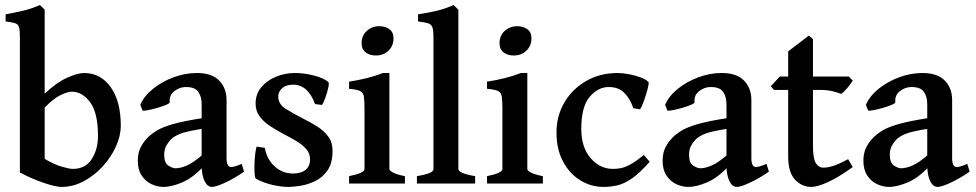

<svg xmlns="http://www.w3.org/2000/svg" viewBox="-20 -716 3807 749"><path d="M451.2 -226.1Q451.2 -186.5 432.4 -144.8Q413.6 -103 380.9 -67.1Q348.1 -31.2 306.6 -9Q265.1 13.2 220.2 13.2Q197.8 13.2 151.9 -2.2Q106 -17.6 57.6 -43V-572.3Q57.6 -598.6 54 -610.4Q50.3 -622.1 38.3 -625.7Q26.4 -629.4 2 -632.3V-660.2Q40.5 -667 72.5 -674.8Q104.5 -682.6 135.7 -696.3Q140.6 -691.4 145.5 -687Q150.4 -682.6 154.3 -678.2V-350.6Q199.7 -393.6 241 -412.4Q282.2 -431.2 308.1 -431.2Q373 -431.2 412.1 -375.7Q451.2 -320.3 451.2 -226.1ZM362.3 -185.5Q362.3 -275.4 331.8 -316.9Q301.3 -358.4 259.8 -358.4Q243.7 -358.4 216.1 -345Q188.5 -331.5 154.3 -296.4V-96.2Q190.4 -74.7 220.5 -65.9Q250.5 -57.1 264.2 -57.1Q313.5 -57.1 337.9 -95.5Q362.3 -133.8 362.3 -185.5Z M932.1 -46.4Q894 -20 858.2 -3.4Q822.3 13.2 807.1 13.2Q789.1 13.2 777.8 -10Q766.6 -33.2 766.6 -73.2V-310.1Q766.6 -338.9 753.4 -357.9Q740.2 -377 703.1 -376.5Q680.2 -376 659.9 -360.4Q639.6 -344.7 642.1 -317.4Q643.1 -313.5 628.9 -307.4Q614.7 -301.3 595.5 -295.7Q576.2 -290 559.1 -286.6Q542 -283.2 536.1 -284.7L527.3 -307.1Q542 -341.3 576.7 -369.4Q611.3 -397.5 656.5 -414.3Q701.7 -431.2 748 -431.2Q806.6 -431.2 835.2 -401.6Q863.8 -372.1 863.8 -325.7V-99.6Q863.8 -64.5 881.3 -64.5Q887.7 -64.5 896.5 -66.9Q905.3 -69.3 922.9 -76.7ZM771 -213.9Q709 -204.1 684.3 -194.6Q659.7 -185.1 646.5 -171.9Q635.3 -160.2 627.9 -146Q620.6 -131.8 620.6 -112.3Q620.6 -80.6 636.7 -70.1Q652.8 -59.6 664.6 -59.6Q684.6 -59.6 710 -70.8Q735.4 -82 771 -113.3L774.4 -67.4Q732.4 -22 690.4 -4.4Q648.4 13.2 618.2 13.2Q594.2 13.2 571 2.4Q547.9 -8.3 532.7 -31Q517.6 -53.7 517.6 -88.4Q517.6 -119.6 528.8 -141.4Q540 -163.1 556.6 -179.7Q571.3 -194.3 593.3 -207.5Q615.2 -220.7 656.5 -232.4Q697.8 -244.1 771 -255.4Z M1277.3 -127Q1277.3 -79.6 1257.6 -51.3Q1237.8 -22.9 1209 -9.3Q1180.2 4.4 1151.6 8.8Q1123 13.2 1105.5 13.2Q1078.6 13.2 1043.5 5.4Q1008.3 -2.4 978 -19Q974.1 -21.5 972.9 -44.2Q971.7 -66.9 973.6 -95.7Q975.6 -124.5 981 -144L1013.2 -139.2Q1021 -94.2 1051.5 -66.7Q1082 -39.1 1123 -39.1Q1154.3 -39.1 1171.9 -53.2Q1189.5 -67.4 1189.5 -94.2Q1189.5 -118.2 1173.6 -135.7Q1157.7 -153.3 1132.8 -167.7Q1107.9 -182.1 1080.6 -196.3Q1055.7 -209.5 1032 -225.3Q1008.3 -241.2 992.7 -262.2Q977.1 -283.2 977.1 -312Q977.1 -349.1 999.3 -375.7Q1021.5 -402.3 1056.6 -416.7Q1091.8 -431.2 1130.4 -431.2Q1166.5 -431.2 1203.9 -421.6Q1241.2 -412.1 1260.7 -396.5Q1264.6 -393.1 1260.7 -374.5Q1256.8 -356 1249.5 -335.4Q1242.2 -314.9 1235.8 -306.6L1209 -310.1Q1181.2 -385.7 1123.5 -385.7Q1095.7 -385.7 1080.6 -371.8Q1065.4 -357.9 1065.4 -339.4Q1065.4 -310.1 1093.8 -292Q1122.1 -273.9 1167 -251Q1193.4 -237.8 1218.8 -221.7Q1244.1 -205.6 1260.7 -183.1Q1277.3 -160.6 1277.3 -127Z M1515.1 -566.4Q1515.1 -537.1 1495.4 -518.3Q1475.6 -499.5 1445.8 -499.5Q1422.4 -499.5 1406.5 -511.5Q1390.6 -523.4 1390.6 -547.9Q1390.6 -577.1 1410.9 -595.5Q1431.2 -613.8 1459.5 -613.8Q1482.4 -613.8 1498.8 -602.3Q1515.1 -590.8 1515.1 -566.4ZM1341.8 0V-28.8Q1401.9 -41 1401.9 -56.2V-293Q1401.9 -323.7 1399.4 -339.4Q1397 -355 1384.3 -361.1Q1371.6 -367.2 1341.8 -369.6V-397.5Q1377.4 -402.8 1411.4 -411.4Q1445.3 -419.9 1474.1 -431.2H1499V-56.2Q1499 -50.8 1512.9 -43Q1526.9 -35.2 1559.6 -28.8V0Z M1606.4 0V-28.8Q1645 -35.6 1658 -42.2Q1670.9 -48.8 1670.9 -56.2V-572.3Q1670.9 -598.6 1666.5 -610.1Q1662.1 -621.6 1648.9 -625.5Q1635.7 -629.4 1610.8 -632.3V-660.2Q1652.3 -666.5 1684.3 -674.1Q1716.3 -681.6 1749.5 -696.3L1768.1 -678.2V-56.2Q1768.1 -49.8 1782.2 -42.5Q1796.4 -35.2 1833.5 -28.8V0Z M2053.2 -566.4Q2053.2 -537.1 2033.4 -518.3Q2013.7 -499.5 1983.9 -499.5Q1960.4 -499.5 1944.6 -511.5Q1928.7 -523.4 1928.7 -547.9Q1928.7 -577.1 1949 -595.5Q1969.2 -613.8 1997.6 -613.8Q2020.5 -613.8 2036.9 -602.3Q2053.2 -590.8 2053.2 -566.4ZM1879.9 0V-28.8Q1939.9 -41 1939.9 -56.2V-293Q1939.9 -323.7 1937.5 -339.4Q1935.1 -355 1922.4 -361.1Q1909.7 -367.2 1879.9 -369.6V-397.5Q1915.5 -402.8 1949.5 -411.4Q1983.4 -419.9 2012.2 -431.2H2037.1V-56.2Q2037.1 -50.8 2051 -43Q2064.9 -35.2 2097.7 -28.8V0Z M2514.6 -85Q2475.6 -41 2445.3 -20Q2415 1 2388.4 7.1Q2361.8 13.2 2334 13.2Q2286.1 13.2 2244.4 -12.2Q2202.6 -37.6 2176.8 -85.2Q2150.9 -132.8 2150.9 -199.2Q2150.9 -263.7 2181.6 -316.2Q2212.4 -368.7 2266.4 -399.9Q2320.3 -431.2 2390.1 -431.2Q2409.7 -431.2 2433.8 -426.5Q2458 -421.9 2479.2 -414.1Q2500.5 -406.2 2510.3 -395.5Q2511.7 -388.2 2505.6 -365.7Q2499.5 -343.3 2491.2 -320.6Q2482.9 -297.9 2477.1 -289.6L2450.7 -293.9Q2438 -331.1 2415.5 -353.8Q2393.1 -376.5 2354.5 -376.5Q2313 -376.5 2280.3 -338.1Q2247.6 -299.8 2247.6 -213.4Q2247.6 -140.6 2284.2 -98.9Q2320.8 -57.1 2371.1 -57.1Q2387.7 -57.1 2403.3 -60.3Q2418.9 -63.5 2439.5 -74.7Q2460 -85.9 2491.7 -111.3Z M2979.5 -46.4Q2941.4 -20 2905.5 -3.4Q2869.6 13.2 2854.5 13.2Q2836.4 13.2 2825.2 -10Q2814 -33.2 2814 -73.2V-310.1Q2814 -338.9 2800.8 -357.9Q2787.6 -377 2750.5 -376.5Q2727.5 -376 2707.3 -360.4Q2687 -344.7 2689.5 -317.4Q2690.4 -313.5 2676.3 -307.4Q2662.1 -301.3 2642.8 -295.7Q2623.5 -290 2606.4 -286.6Q2589.4 -283.2 2583.5 -284.7L2574.7 -307.1Q2589.4 -341.3 2624 -369.4Q2658.7 -397.5 2703.9 -414.3Q2749 -431.2 2795.4 -431.2Q2854 -431.2 2882.6 -401.6Q2911.1 -372.1 2911.1 -325.7V-99.6Q2911.1 -64.5 2928.7 -64.5Q2935.1 -64.5 2943.8 -66.9Q2952.6 -69.3 2970.2 -76.7ZM2818.4 -213.9Q2756.3 -204.1 2731.7 -194.6Q2707 -185.1 2693.8 -171.9Q2682.6 -160.2 2675.3 -146Q2668 -131.8 2668 -112.3Q2668 -80.6 2684.1 -70.1Q2700.2 -59.6 2711.9 -59.6Q2731.9 -59.6 2757.3 -70.8Q2782.7 -82 2818.4 -113.3L2821.8 -67.4Q2779.8 -22 2737.8 -4.4Q2695.8 13.2 2665.5 13.2Q2641.6 13.2 2618.4 2.4Q2595.2 -8.3 2580.1 -31Q2564.9 -53.7 2564.9 -88.4Q2564.9 -119.6 2576.2 -141.4Q2587.4 -163.1 2604 -179.7Q2618.7 -194.3 2640.6 -207.5Q2662.6 -220.7 2703.9 -232.4Q2745.1 -244.1 2818.4 -255.4Z M3306.6 -64.5Q3251.5 -24.4 3210 -5.6Q3168.5 13.2 3145 13.2Q3108.4 13.2 3081.5 -15.1Q3054.7 -43.5 3054.7 -106.4V-365.2H2999L2987.3 -379.9L3022 -417.5H3054.7V-515.6L3135.3 -577.1L3151.4 -563.5V-417.5H3291L3306.6 -401.9Q3298.3 -387.7 3284.4 -371.6Q3270.5 -355.5 3261.2 -349.6Q3250.5 -354.5 3228.8 -359.9Q3207 -365.2 3180.2 -365.2H3151.4V-147.5Q3151.4 -99.1 3162.1 -80.6Q3172.9 -62 3192.4 -62Q3208.5 -62 3230 -68.6Q3251.5 -75.2 3288.6 -95.2Z M3762.7 -46.4Q3724.6 -20 3688.7 -3.4Q3652.8 13.2 3637.7 13.2Q3619.6 13.2 3608.4 -10Q3597.2 -33.2 3597.2 -73.2V-310.1Q3597.2 -338.9 3584 -357.9Q3570.8 -377 3533.7 -376.5Q3510.7 -376 3490.5 -360.4Q3470.2 -344.7 3472.7 -317.4Q3473.6 -313.5 3459.5 -307.4Q3445.3 -301.3 3426 -295.7Q3406.7 -290 3389.6 -286.6Q3372.6 -283.2 3366.7 -284.7L3357.9 -307.1Q3372.6 -341.3 3407.2 -369.4Q3441.9 -397.5 3487.1 -414.3Q3532.2 -431.2 3578.6 -431.2Q3637.2 -431.2 3665.8 -401.6Q3694.3 -372.1 3694.3 -325.7V-99.6Q3694.3 -64.5 3711.9 -64.5Q3718.3 -64.5 3727.1 -66.9Q3735.8 -69.3 3753.4 -76.7ZM3601.6 -213.9Q3539.6 -204.1 3514.9 -194.6Q3490.2 -185.1 3477.1 -171.9Q3465.8 -160.2 3458.5 -146Q3451.2 -131.8 3451.2 -112.3Q3451.2 -80.6 3467.3 -70.1Q3483.4 -59.6 3495.1 -59.6Q3515.1 -59.6 3540.5 -70.8Q3565.9 -82 3601.6 -113.3L3605 -67.4Q3563 -22 3521 -4.4Q3479 13.2 3448.7 13.2Q3424.8 13.2 3401.6 2.4Q3378.4 -8.3 3363.3 -31Q3348.1 -53.7 3348.1 -88.4Q3348.1 -119.6 3359.4 -141.4Q3370.6 -163.1 3387.2 -179.7Q3401.9 -194.3 3423.8 -207.5Q3445.8 -220.7 3487.1 -232.4Q3528.3 -244.1 3601.6 -255.4Z"/></svg>

Font: Dai Banna SIL Medium
Style: Regular
Weight: 500
Designer: Victor Gaultney
Foundry: SIL International
Version: Version 4.000